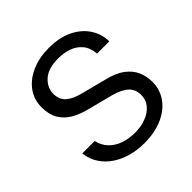

<svg xmlns="http://www.w3.org/2000/svg" viewBox="-193 -889 1055 1055"><g transform="rotate(-45 335.0 -361.0)"><path d="M340.5 10Q287.5 10 240 -2.8Q192.5 -15.5 153.8 -41Q115 -66.5 89.8 -104.2Q64.5 -142 58 -192H155Q164 -151 190.8 -123Q217.5 -95 257.2 -81Q297 -67 344.5 -67Q390.5 -67 429.2 -81.5Q468 -96 491.5 -123.8Q515 -151.5 515 -190.5Q515 -233.5 487 -259.8Q459 -286 400.5 -302L251.5 -340.5Q201 -353 162.2 -375.8Q123.5 -398.5 101.5 -435.8Q79.5 -473 79.5 -528.5Q79.5 -590 113.5 -635.8Q147.5 -681.5 205.8 -706.8Q264 -732 337.5 -732Q422.5 -732 480.8 -702.5Q539 -673 569 -625Q599 -577 599 -522.5H504Q499.5 -572 475 -600.8Q450.5 -629.5 414 -642.2Q377.5 -655 334.5 -655Q257 -655 217.2 -619.8Q177.5 -584.5 177.5 -536Q177.5 -491.5 206 -466Q234.5 -440.5 290 -426.5L435 -389Q499.5 -374 537.8 -345.5Q576 -317 592.8 -279.2Q609.5 -241.5 609.5 -197.5Q609.5 -137.5 576 -90.5Q542.5 -43.5 482.2 -16.8Q422 10 340.5 10Z"/></g></svg>

Font: Public Sans Thin
Style: Regular
Weight: 400
Version: Version 2.001